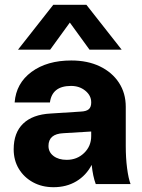

<svg xmlns="http://www.w3.org/2000/svg" viewBox="-20 -767 591 800"><path d="M202 -747H340L487 -560H353L271 -673L189 -560H55ZM504 -158Q504 -109 509.5 -66.5Q515 -24 524 0H379Q367 -32 362 -80Q339 -36 298 -11.5Q257 13 203 13Q155 13 117.5 -7.5Q80 -28 58.5 -63.5Q37 -99 37 -145Q37 -214 76.5 -252Q116 -290 191 -294L316 -302Q340 -303 350 -312Q360 -321 360 -339V-341Q360 -369 335.5 -389Q311 -409 276 -409Q197 -409 188 -340H41Q47 -420 111.5 -467.5Q176 -515 277 -515Q345 -515 396 -490.5Q447 -466 475.5 -422.5Q504 -379 504 -322ZM182 -159Q182 -133 203 -117Q224 -101 258 -101Q301 -101 330.5 -129.5Q360 -158 360 -200V-219L244 -212Q182 -209 182 -159Z"/></svg>

Font: Overused Grotesk
Style: Bold
Weight: 700
Version: Version 0.003